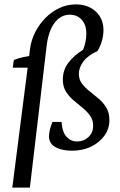

<svg xmlns="http://www.w3.org/2000/svg" viewBox="-20 -674 545 874"><path d="M36 180 117 -453Q122 -491 140 -527Q158 -563 186.5 -592Q215 -621 250.5 -637.5Q286 -654 325 -654Q381 -654 416 -621.5Q451 -589 451 -537Q451 -515 444.5 -490Q438 -465 424 -442L358 -447Q365 -463 369 -483Q373 -503 373 -521Q373 -561 352 -584Q331 -607 298 -607Q256 -607 228 -569.5Q200 -532 192 -463L116 180ZM38 -366 43 -401Q63 -409 86 -414Q109 -419 140 -422L133 -366ZM308 12Q289 12 271.5 9Q254 6 241 0Q219 -10 211 -23.5Q203 -37 203 -53Q203 -68 207.5 -85.5Q212 -103 219 -119H260Q264 -71 283.5 -50.5Q303 -30 331 -30Q361 -30 382.5 -50Q404 -70 404 -101Q404 -128 390 -147.5Q376 -167 355.5 -183.5Q335 -200 314.5 -217.5Q294 -235 280 -257.5Q266 -280 266 -312Q266 -356 292.5 -390Q319 -424 358 -447L424 -442Q379 -421 359 -393.5Q339 -366 339 -338Q339 -312 353 -293.5Q367 -275 388 -258.5Q409 -242 429.5 -224.5Q450 -207 464 -184Q478 -161 478 -127Q478 -88 455.5 -56.5Q433 -25 394.5 -6.5Q356 12 308 12Z"/></svg>

Font: Yrsa
Style: Italic
Weight: 400
Italic angle: -7.10001°
Designer: Anna Giedrys (Yrsa+Rasa design), David Brezina (Yrsa art-direction, Rasa art-direction, design)
Foundry: Rosetta Type Foundry
Version: Version 2.004